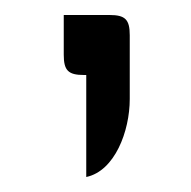

<svg xmlns="http://www.w3.org/2000/svg" viewBox="-20 -100 255 256"><path d="M95 136C133 128 153 75 153 32V-53C153 -74 147 -80 126 -80H65V-27C65 -6 71 0 92 0H95Z"/></svg>

Font: Rationale One
Style: Regular
Weight: 400
Designer: Cyreal (www.cyreal.org)
Foundry: Cyreal (www.cyreal.org)
Version: Version 1.001